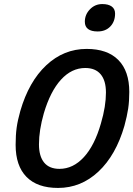

<svg xmlns="http://www.w3.org/2000/svg" viewBox="-20 -911 657 946"><path d="M80 -364Q122 -509 208 -589.5Q294 -670 407 -670Q509 -670 563 -615.5Q617 -561 617 -458Q617 -412 611.5 -375.5Q606 -339 593 -291Q551 -146 465 -65.5Q379 15 266 15Q164 15 110.5 -39.5Q57 -94 57 -197Q57 -245 62 -281.5Q67 -318 80 -364ZM172 -200Q172 -141 197.5 -110Q223 -79 273 -79Q340 -79 393 -136.5Q446 -194 477 -302Q490 -346 496 -384Q502 -422 502 -455Q502 -514 476 -545Q450 -576 400 -576Q333 -576 280.5 -518.5Q228 -461 196 -353Q184 -311 178 -273Q172 -235 172 -200ZM547 -844Q547 -805 523.5 -780.5Q500 -756 461 -756Q430 -756 414 -768Q398 -780 398 -804Q398 -839 423 -865Q448 -891 484 -891Q514 -891 530.5 -879Q547 -867 547 -844Z"/></svg>

Font: Intel One Mono Medium
Style: Italic
Weight: 500
Italic angle: -16°
Monospace: yes
Designer: Fred Shallcrass
Foundry: Frere-Jones Type LLC
Version: Version 1.400;hotconv 1.1.0;makeotfexe 2.6.0;FJTRelease1.4